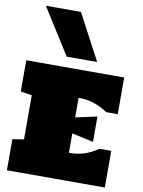

<svg xmlns="http://www.w3.org/2000/svg" viewBox="-116 -1211 962 1289"><g transform="rotate(10 365.0 -566.5)"><path d="M23.4 0V-211.9L100.6 -224.1V-524.9L23.4 -537.1V-750H690.9V-500H612.3Q575.2 -525.9 526.1 -544.2Q477.1 -562.5 413.1 -562.5V-429.2L559.6 -460.9V-288.1L413.1 -319.8V-187.5Q476.1 -187.5 524.9 -205.3Q573.7 -223.1 609.4 -250H690.9V0ZM286.6 -820.8 89.4 -1133.3H328.6L494.1 -820.8Z"/></g></svg>

Font: Holtwood One SC
Style: Regular
Weight: 400
Designer: Vernon Adams
Foundry: Vernon Adams
Version: Version 1.100; ttfautohint (v1.8.4.7-5d5b)